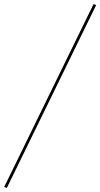

<svg xmlns="http://www.w3.org/2000/svg" viewBox="-44 -738 482 922"><path d="M-11 164 -24 160 405 -718 418 -714Z"/></svg>

Font: EauTestInfant Thin
Style: Italic
Weight: 250
Italic angle: -12°
Designer: Christian Thalmann (Catharsis Fonts)
Version: Version 0.001;PS 000.001;hotconv 1.0.88;makeotf.lib2.5.64775